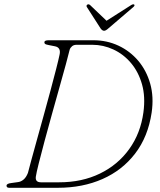

<svg xmlns="http://www.w3.org/2000/svg" viewBox="-20 -891 757 911"><path d="M11 -10Q11 -20 33.5 -22.5L65.5 -27Q79 -28.5 91.5 -38.8Q104 -49 112.5 -70.5Q116.5 -87 127.8 -128.2Q139 -169.5 154.5 -225.2Q170 -281 187 -342.2Q204 -403.5 219.5 -461.2Q235 -519 246.5 -564Q258 -609 262.5 -631Q270.5 -666 240 -671.5L212 -677Q199 -679.5 194.8 -682Q190.5 -684.5 190.5 -690.5Q190.5 -700 211 -700H423.5Q487 -700 541.8 -674.5Q596.5 -649 635.8 -602.8Q675 -556.5 692.8 -493.8Q710.5 -431 699.5 -356.5Q682.5 -242.5 621.5 -162.8Q560.5 -83 466.2 -41.5Q372 0 255 0H23.5Q11 0 11 -10ZM260.5 -26Q369 -26 454.2 -67.5Q539.5 -109 593.2 -183.8Q647 -258.5 660.5 -358Q670.5 -432 653.8 -491Q637 -550 601.5 -592Q566 -634 518 -656.2Q470 -678.5 418 -678.5H343.5Q330 -678.5 321.8 -671.5Q313.5 -664.5 310.5 -655Q305.5 -634 292.8 -587Q280 -540 262.5 -478Q245 -416 226.5 -349.5Q208 -283 191.5 -221.8Q175 -160.5 163.8 -115.5Q152.5 -70.5 150 -52.5Q146.5 -26 174.5 -26ZM494.5 -756.5Q482 -745 474 -745Q465 -745 457 -756.5L392.5 -857Q387.5 -864.5 395 -869.5Q401 -872.5 407.5 -867L485.5 -792.5L602.5 -867Q612 -872.5 616.5 -869.5Q621.5 -865 612 -857Z"/></svg>

Font: Fraunces 9pt S050 Thin
Style: Italic
Weight: 100
Italic angle: -16°
Version: Version 1.000; ttfautohint (v1.8.3)